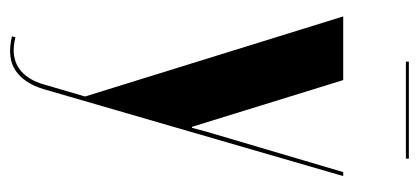

<svg xmlns="http://www.w3.org/2000/svg" viewBox="-248 -419 842 386"><g transform="rotate(90 173.0 -226.0)"><path d="M13 -495 174 24 150 106Q145 124 136.5 137Q128 150 116.5 157.5Q105 165 90 167Q75 169 55 164L53 171Q96 181 121.5 164Q147 147 159 108L334 -495H326L245 -221L237 -191H235L226 -220L141 -495ZM299 -627H104V-621H299Z"/></g></svg>

Font: Moniqa Black
Style: Regular
Weight: 900
Designer: Rajesh Rajput
Foundry: Rajesh Rajput
Version: Version 1.000